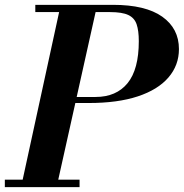

<svg xmlns="http://www.w3.org/2000/svg" viewBox="-25 -774 760 794"><path d="M178 -348V-373H370Q456 -373 502.5 -430Q549 -487 549 -604Q549 -647 540 -673.5Q531 -700 505.5 -712Q480 -724 430 -724H121V-754H442Q577 -754 646 -705Q715 -656 715 -571Q715 -504 671.5 -453.5Q628 -403 545 -375.5Q462 -348 342 -348ZM-5 0V-31H304V0ZM62 0 226 -754H377L209 0Z"/></svg>

Font: Libre Bodoni
Style: Italic
Weight: 400
Italic angle: -13°
Designer: Pablo Impallari, Rodrigo Fuenzalida
Foundry: Impallari Type
Version: Version 2.005;gftools[0.9.23]